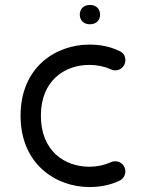

<svg xmlns="http://www.w3.org/2000/svg" viewBox="-20 -736 569 775"><path d="M462 -530C423 -549 382 -556 341 -556C204 -556 63 -464 63 -269C63 -74 205 19 341 19C385 19 425 11 461 -6C476 -13 486 -27 486 -44C486 -67 468 -85 445 -85C439 -85 433 -84 427 -81C400 -69 371 -63 341 -63C241 -63 145 -126 145 -269C145 -411 241 -474 341 -474C372 -474 401 -468 428 -456C434 -453 440 -452 445 -452C468 -452 486 -470 486 -493C486 -510 478 -523 462 -530ZM302 -677C302 -657 315 -638 343 -638C371 -638 384 -657 384 -677C384 -697 371 -716 343 -716C315 -716 302 -697 302 -677Z"/></svg>

Font: Fabada
Style: Regular
Weight: 400
Designer: deFharo
Foundry: deFharo.com
Version: Version 4.000 2011 initial release